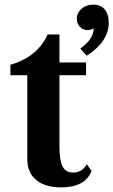

<svg xmlns="http://www.w3.org/2000/svg" viewBox="-20 -800 490 830"><path d="M98 -475H25V-520Q142 -554 186 -651H237V-530H352V-475H237V-168Q237 -107 250.5 -80.5Q264 -54 296 -54Q335 -54 355 -90L376 -61Q348 10 244 10Q175 10 136.5 -22Q98 -54 98 -112ZM355 -559 327 -590Q385 -631 385 -678Q375 -670 358 -670Q339 -670 325.5 -684Q312 -698 312 -720Q312 -744 332.5 -762Q353 -780 384 -780Q415 -780 432.5 -759.5Q450 -739 450 -701Q450 -621 355 -559Z"/></svg>

Font: Libre Baskerville
Style: Bold
Weight: 700
Designer: Pablo Impallari, Rodrigo Fuenzalida
Foundry: Pablo Impallari, Rodrigo Fuenzalida
Version: Version 1.000